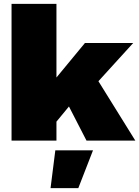

<svg xmlns="http://www.w3.org/2000/svg" viewBox="-20 -720 713 983"><path d="M269 -700.2V-323.2L415 -500H662.1L483.9 -304.2L672.9 0H422.9L333 -174.8L269 -97.2V0H39.1V-700.2ZM456.1 49.8 380.9 243.2H238.8L263.2 49.8Z"/></svg>

Font: Work Sans Black
Style: Regular
Weight: 900
Designer: Wei Huang
Foundry: Wei Huang
Version: Version 2.012